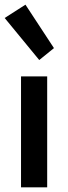

<svg xmlns="http://www.w3.org/2000/svg" viewBox="-21 -802 291 822"><path d="M88 -782 -1 -725 147 -545 210 -596ZM69 -475V0H181V-475Z"/></svg>

Font: Mint Spirit No2
Style: Bold
Weight: 700
Designer: HARENDAL Hirwen
Foundry: Arkandis Digital Foundry.
Version: Version 1.004;FFEdit